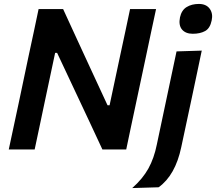

<svg xmlns="http://www.w3.org/2000/svg" viewBox="-20 -759 1097 975"><path d="M24.5 0Q37 -58 48.5 -112Q60 -166 74.5 -233.5L125 -473.5Q140 -542.5 151.8 -598.2Q163.5 -654 176 -713H300.5Q337 -633.5 371.2 -559.2Q405.5 -485 438 -414.5L526 -224.5H536.5L589.5 -473.5Q604.5 -542.5 616.2 -598Q628 -653.5 640.5 -713H772.5Q759.5 -653.5 747.8 -598Q736 -542.5 721.5 -473.5L670.5 -234Q656 -166 644.5 -112Q633 -58 621 0H500Q468.5 -68 434.5 -140.5Q400.5 -213 360 -299L270 -490.5H260L205.5 -234Q191 -165.5 179.8 -112Q168.5 -58.5 156 0ZM651.5 196Q704.5 149 733.5 96.8Q762.5 44.5 776.5 -25.5L817 -217L827.5 -266.5Q843 -339 854 -391.8Q865 -444.5 876.5 -498L1004.5 -502Q993 -447 981.8 -393.8Q970.5 -340.5 955 -267Q938 -188 925.5 -129Q913 -70 900.5 -12Q870.5 131 785.5 192ZM959 -587.5Q922.5 -587.5 904.2 -609.2Q886 -631 894 -671Q902 -707.5 927.8 -723.2Q953.5 -739 990 -739Q1027 -739 1044.8 -714.8Q1062.5 -690.5 1055 -655.5Q1047 -615.5 1021.8 -601.5Q996.5 -587.5 959 -587.5Z"/></svg>

Font: Commissioner SemiBold
Style: Italic
Weight: 600
Italic angle: -12°
Designer: Kostas Bartsokas
Foundry: Kostas Bartsokas
Version: Version 1.000; ttfautohint (v1.8.3)